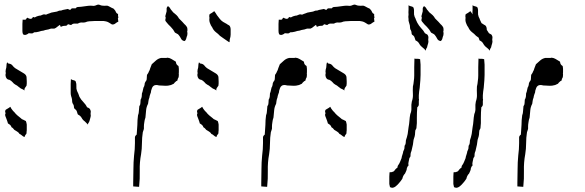

<svg xmlns="http://www.w3.org/2000/svg" viewBox="-20 -749 2614 858"><path d="M11.7 -470.7Q13.7 -468.8 15.6 -466.8Q16.6 -464.8 19.5 -464.8Q29.3 -463.9 35.2 -457Q41 -449.2 47.9 -444.3Q57.6 -438.5 67.4 -432.6Q77.1 -426.8 86.9 -420.9Q96.7 -415 98.6 -405.3Q99.6 -395.5 99.6 -385.7Q99.6 -381.8 99.6 -377.9Q99.6 -377 99.6 -376Q99.6 -371.1 98.6 -366.2Q95.7 -361.3 91.8 -356.4Q87.9 -350.6 89.8 -344.7Q85.9 -347.7 82 -349.6Q78.1 -351.6 73.2 -353.5Q67.4 -357.4 61.5 -362.3Q56.6 -367.2 49.8 -370.1Q41 -375 36.1 -381.8Q30.3 -388.7 21.5 -392.6Q17.6 -392.6 14.6 -394.5Q11.7 -395.5 9.8 -398.4Q5.9 -403.3 4.9 -410.2Q3.9 -416 5.9 -421.9Q4.9 -425.8 4.9 -429.7Q4.9 -434.6 5.9 -438.5Q8.8 -446.3 8.8 -454.1Q8.8 -462.9 11.7 -470.7ZM26.4 -271.5Q29.3 -264.6 34.2 -258.8Q38.1 -252.9 43.9 -248Q49.8 -240.2 57.6 -233.4Q65.4 -227.5 73.2 -220.7Q77.1 -215.8 84 -213.9Q89.8 -210.9 95.7 -208Q98.6 -200.2 99.6 -192.4Q99.6 -184.6 99.6 -176.8Q99.6 -171.9 99.6 -167Q99.6 -162.1 98.6 -158.2Q99.6 -151.4 94.7 -147.5Q90.8 -142.6 89.8 -136.7Q83 -138.7 78.1 -143.6Q73.2 -148.4 67.4 -150.4Q63.5 -157.2 56.6 -161.1Q50.8 -165 43.9 -168.9Q41 -172.9 38.1 -175.8Q35.2 -178.7 31.2 -180.7Q30.3 -186.5 25.4 -190.4Q21.5 -194.3 15.6 -197.3Q14.6 -202.1 12.7 -207Q10.7 -212.9 8.8 -217.8Q6.8 -223.6 3.9 -230.5Q2.9 -232.4 2.9 -235.4Q2.9 -239.3 4.9 -242.2Q3.9 -247.1 2.9 -251Q2.9 -254.9 5.9 -258.8Q10.7 -261.7 15.6 -264.6Q21.5 -267.6 25.4 -271.5Q26.4 -271.5 26.4 -271.5Q26.4 -271.5 26.4 -271.5Z M296.9 -395.5Q301.8 -391.6 308.6 -390.6Q315.4 -389.6 318.4 -384.8Q322.3 -374 321.3 -363.3Q320.3 -352.5 324.2 -342.8Q327.1 -335.9 330.1 -330.1Q333 -323.2 335 -316.4Q341.8 -303.7 352.5 -293Q363.3 -282.2 369.1 -269.5Q373 -268.6 376 -266.6Q379.9 -264.6 381.8 -261.7Q384.8 -256.8 385.7 -251Q385.7 -246.1 384.8 -240.2Q385.7 -236.3 385.7 -232.4Q385.7 -229.5 384.8 -226.6Q382.8 -218.8 380.9 -211.9Q379.9 -207 377 -202.1Q373 -198.2 373 -192.4Q370.1 -195.3 366.2 -199.2Q363.3 -203.1 359.4 -206.1Q349.6 -212.9 344.7 -222.7Q338.9 -232.4 328.1 -237.3Q325.2 -243.2 324.2 -249Q322.3 -255.9 317.4 -259.8Q310.5 -263.7 310.5 -270.5Q310.5 -277.3 307.6 -282.2Q303.7 -287.1 302.7 -293Q302.7 -298.8 301.8 -304.7Q300.8 -311.5 297.9 -319.3Q295.9 -326.2 295.9 -333Q295.9 -337.9 295.9 -342.8Q295.9 -347.7 295.9 -353.5Q295.9 -363.3 295.9 -374Q295.9 -384.8 296.9 -395.5Z M418 -728.5Q423.8 -728.5 429.7 -725.6Q434.6 -723.6 440.4 -723.6Q447.3 -722.7 454.1 -723.6Q460.9 -724.6 466.8 -720.7Q472.7 -716.8 479.5 -713.9Q487.3 -711.9 491.2 -706.1Q496.1 -701.2 498 -695.3Q501 -688.5 507.8 -686.5Q506.8 -681.6 507.8 -677.7Q508.8 -672.9 508.8 -668.9Q508.8 -668 507.8 -668Q507.8 -668 506.8 -668Q506.8 -664.1 507.8 -660.2Q508.8 -656.2 508.8 -652.3Q502 -649.4 496.1 -644.5Q489.3 -638.7 480.5 -639.6Q474.6 -643.6 467.8 -647.5Q461.9 -651.4 454.1 -653.3Q442.4 -656.2 430.7 -655.3Q418 -655.3 406.2 -655.3Q397.5 -654.3 387.7 -654.3Q378.9 -654.3 369.1 -652.3Q359.4 -647.5 348.6 -648.4Q336.9 -649.4 328.1 -643.6Q320.3 -643.6 312.5 -643.6Q304.7 -643.6 298.8 -637.7Q295.9 -636.7 291 -638.7Q287.1 -640.6 283.2 -640.6Q279.3 -632.8 270.5 -633.8Q260.7 -633.8 253.9 -629.9Q251 -627.9 250 -631.8Q249 -636.7 247.1 -637.7Q241.2 -633.8 235.4 -628.9Q230.5 -624 222.7 -621.1Q218.8 -621.1 213.9 -621.1Q209 -622.1 204.1 -620.1Q197.3 -617.2 189.5 -616.2Q181.6 -615.2 174.8 -612.3Q164.1 -611.3 153.3 -607.4Q142.6 -604.5 131.8 -604.5Q127.9 -599.6 121.1 -599.6Q114.3 -599.6 108.4 -600.6Q104.5 -596.7 96.7 -593.8Q94.7 -592.8 91.8 -592.8Q87.9 -592.8 83 -595.7Q80.1 -602.5 80.1 -610.4Q80.1 -618.2 80.1 -626Q80.1 -629.9 80.1 -634.8Q80.1 -638.7 80.1 -642.6Q81.1 -651.4 81.1 -659.2Q80.1 -662.1 84 -661.1Q87.9 -660.2 90.8 -661.1Q95.7 -660.2 97.7 -665Q98.6 -668.9 103.5 -669.9Q107.4 -666 114.3 -665Q121.1 -664.1 125 -668.9Q125 -672.9 128.9 -672.9Q131.8 -672.9 134.8 -670.9Q139.6 -673.8 144.5 -675.8Q149.4 -677.7 154.3 -678.7Q162.1 -678.7 168.9 -682.6Q176.8 -686.5 183.6 -683.6Q188.5 -683.6 192.4 -686.5Q196.3 -688.5 201.2 -689.5Q209 -693.4 217.8 -694.3Q226.6 -695.3 234.4 -697.3Q239.3 -699.2 244.1 -701.2Q249 -702.1 253.9 -702.1Q260.7 -705.1 268.6 -706.1Q275.4 -707 283.2 -709Q286.1 -708 289.1 -706.1Q292 -704.1 295.9 -706.1Q297.9 -711.9 305.7 -711.9Q312.5 -711.9 318.4 -711.9Q322.3 -717.8 329.1 -717.8Q335.9 -718.8 342.8 -718.8Q354.5 -720.7 364.3 -721.7Q375 -723.6 385.7 -723.6Q392.6 -722.7 399.4 -722.7Q406.2 -723.6 412.1 -726.6Q414.1 -726.6 415 -727.5Q416 -727.5 418 -728.5Z M701.2 -490.2Q707 -490.2 711.9 -490.2Q717.8 -490.2 723.6 -490.2Q726.6 -491.2 728.5 -491.2Q738.3 -490.2 746.1 -485.4Q755.9 -479.5 765.6 -473.6Q766.6 -468.8 767.6 -464.8Q769.5 -460 773.4 -457Q778.3 -455.1 778.3 -450.2Q779.3 -446.3 779.3 -441.4Q779.3 -439.5 779.3 -436.5Q779.3 -434.6 779.3 -431.6Q779.3 -430.7 779.3 -428.7Q779.3 -427.7 779.3 -426.8Q779.3 -426.8 779.3 -425.8Q778.3 -420.9 779.3 -415Q779.3 -410.2 778.3 -404.3Q776.4 -400.4 774.4 -396.5Q773.4 -392.6 772.5 -388.7Q766.6 -386.7 763.7 -382.8Q759.8 -379.9 756.8 -375Q751 -372.1 744.1 -369.1Q737.3 -367.2 730.5 -366.2Q720.7 -365.2 710 -366.2Q700.2 -367.2 690.4 -367.2Q684.6 -369.1 677.7 -369.1Q670.9 -369.1 666 -365.2Q661.1 -361.3 659.2 -355.5Q657.2 -349.6 655.3 -343.8Q655.3 -335.9 651.4 -328.1Q648.4 -320.3 647.5 -312.5Q644.5 -305.7 643.6 -298.8Q642.6 -292 641.6 -285.2Q633.8 -270.5 632.8 -254.9Q631.8 -239.3 629.9 -223.6Q626 -212.9 625 -203.1Q623 -192.4 623 -181.6Q624 -175.8 622.1 -169.9Q620.1 -164.1 618.2 -158.2Q614.3 -133.8 614.3 -108.4Q614.3 -84 610.4 -59.6Q603.5 -23.4 604.5 13.7Q605.5 49.8 601.6 85.9Q594.7 85.9 587.9 85Q582 85 575.2 84Q575.2 80.1 575.2 76.2Q575.2 72.3 575.2 68.4Q575.2 68.4 575.2 68.4Q575.2 68.4 575.2 68.4Q575.2 38.1 576.2 6.8Q576.2 -23.4 579.1 -53.7Q581.1 -68.4 582 -82Q583 -95.7 583 -109.4Q583 -112.3 583 -114.3Q583 -117.2 583 -120.1Q583 -127 583 -134.8Q583 -141.6 590.8 -147.5Q592.8 -168.9 593.8 -190.4Q593.8 -211.9 596.7 -233.4Q600.6 -243.2 600.6 -252.9Q601.6 -263.7 602.5 -274.4Q607.4 -280.3 607.4 -288.1Q607.4 -295.9 608.4 -303.7Q612.3 -309.6 613.3 -317.4Q614.3 -324.2 614.3 -332Q617.2 -337.9 618.2 -344.7Q620.1 -350.6 621.1 -357.4Q625 -363.3 626 -370.1Q626 -377.9 629.9 -383.8Q635.7 -389.6 635.7 -397.5Q636.7 -405.3 636.7 -413.1Q637.7 -417 640.6 -419.9Q643.6 -423.8 644.5 -427.7Q649.4 -435.5 651.4 -444.3Q654.3 -453.1 658.2 -461.9Q667 -469.7 676.8 -478.5Q686.5 -487.3 700.2 -490.2Q700.2 -490.2 700.2 -490.2Q700.2 -490.2 701.2 -490.2Z M869.1 -470.7Q871.1 -468.8 873 -466.8Q874 -464.8 877 -464.8Q886.7 -463.9 892.6 -457Q898.4 -449.2 905.3 -444.3Q915 -438.5 924.8 -432.6Q934.6 -426.8 944.3 -420.9Q954.1 -415 956.1 -405.3Q957 -395.5 957 -385.7Q957 -381.8 957 -377.9Q957 -377 957 -376Q957 -371.1 956.1 -366.2Q953.1 -361.3 949.2 -356.4Q945.3 -350.6 947.3 -344.7Q943.4 -347.7 939.5 -349.6Q935.5 -351.6 930.7 -353.5Q924.8 -357.4 918.9 -362.3Q914.1 -367.2 907.2 -370.1Q898.4 -375 893.6 -381.8Q887.7 -388.7 878.9 -392.6Q875 -392.6 872.1 -394.5Q869.1 -395.5 867.2 -398.4Q863.3 -403.3 862.3 -410.2Q861.3 -416 863.3 -421.9Q862.3 -425.8 862.3 -429.7Q862.3 -434.6 863.3 -438.5Q866.2 -446.3 866.2 -454.1Q866.2 -462.9 869.1 -470.7ZM883.8 -271.5Q886.7 -264.6 891.6 -258.8Q895.5 -252.9 901.4 -248Q907.2 -240.2 915 -233.4Q922.9 -227.5 930.7 -220.7Q934.6 -215.8 941.4 -213.9Q947.3 -210.9 953.1 -208Q956.1 -200.2 957 -192.4Q957 -184.6 957 -176.8Q957 -171.9 957 -167Q957 -162.1 956.1 -158.2Q957 -151.4 952.1 -147.5Q948.2 -142.6 947.3 -136.7Q940.4 -138.7 935.5 -143.6Q930.7 -148.4 924.8 -150.4Q920.9 -157.2 914.1 -161.1Q908.2 -165 901.4 -168.9Q898.4 -172.9 895.5 -175.8Q892.6 -178.7 888.7 -180.7Q887.7 -186.5 882.8 -190.4Q878.9 -194.3 873 -197.3Q872.1 -202.1 870.1 -207Q868.2 -212.9 866.2 -217.8Q864.3 -223.6 861.3 -230.5Q860.4 -232.4 860.4 -235.4Q860.4 -239.3 862.3 -242.2Q861.3 -247.1 860.4 -251Q860.4 -254.9 863.3 -258.8Q868.2 -261.7 873 -264.6Q878.9 -267.6 882.8 -271.5Q883.8 -271.5 883.8 -271.5Q883.8 -271.5 883.8 -271.5Z M730.5 -721.7Q737.3 -717.8 740.2 -711.9Q743.2 -706.1 748 -701.2Q752.9 -693.4 761.7 -687.5Q769.5 -681.6 775.4 -673.8Q778.3 -667 784.2 -662.1Q789.1 -657.2 794.9 -651.4Q798.8 -646.5 803.7 -641.6Q809.6 -636.7 813.5 -630.9Q817.4 -626 817.4 -620.1Q818.4 -613.3 816.4 -607.4Q818.4 -601.6 817.4 -596.7Q817.4 -590.8 814.5 -585Q813.5 -580.1 811.5 -574.2Q809.6 -568.4 804.7 -565.4Q793 -567.4 789.1 -576.2Q784.2 -585.9 778.3 -592.8Q775.4 -596.7 770.5 -598.6Q765.6 -600.6 761.7 -603.5Q754.9 -617.2 743.2 -628.9Q731.4 -639.6 721.7 -652.3Q717.8 -656.2 718.8 -661.1Q719.7 -665 720.7 -669.9Q718.8 -672.9 718.8 -676.8Q718.8 -678.7 719.7 -680.7Q721.7 -686.5 722.7 -691.4Q725.6 -698.2 724.6 -707Q723.6 -714.8 729.5 -720.7Q729.5 -721.7 730.5 -720.7Q730.5 -720.7 730.5 -721.7ZM937.5 -699.2Q944.3 -690.4 949.2 -681.6Q955.1 -672.9 961.9 -665Q967.8 -657.2 976.6 -651.4Q985.4 -646.5 994.1 -641.6Q997.1 -638.7 1002 -636.7Q1005.9 -634.8 1007.8 -630.9Q1010.7 -625 1010.7 -618.2Q1010.7 -611.3 1010.7 -604.5Q1010.7 -600.6 1010.7 -597.7Q1010.7 -595.7 1010.7 -594.7Q1010.7 -589.8 1009.8 -585Q1008.8 -579.1 1006.8 -573.2Q1005.9 -567.4 1005.9 -561.5Q1005.9 -561.5 1004.9 -560.5Q1002.9 -560.5 1001 -562.5Q997.1 -565.4 995.1 -566.4Q987.3 -572.3 979.5 -577.1Q970.7 -583 962.9 -588.9Q955.1 -597.7 944.3 -605.5Q933.6 -614.3 928.7 -626Q921.9 -634.8 918 -646.5Q914.1 -657.2 916 -668.9Q916 -668.9 916 -668.9Q916 -668.9 916 -668.9Q915 -672.9 915 -676.8Q915 -680.7 916 -684.6Q920.9 -688.5 926.8 -691.4Q932.6 -695.3 937.5 -699.2Z M1273.4 -490.2Q1279.3 -490.2 1284.2 -490.2Q1290 -490.2 1295.9 -490.2Q1298.8 -491.2 1300.8 -491.2Q1310.5 -490.2 1318.4 -485.4Q1328.1 -479.5 1337.9 -473.6Q1338.9 -468.8 1339.8 -464.8Q1341.8 -460 1345.7 -457Q1350.6 -455.1 1350.6 -450.2Q1351.6 -446.3 1351.6 -441.4Q1351.6 -439.5 1351.6 -436.5Q1351.6 -434.6 1351.6 -431.6Q1351.6 -430.7 1351.6 -428.7Q1351.6 -427.7 1351.6 -426.8Q1351.6 -426.8 1351.6 -425.8Q1350.6 -420.9 1351.6 -415Q1351.6 -410.2 1350.6 -404.3Q1348.6 -400.4 1346.7 -396.5Q1345.7 -392.6 1344.7 -388.7Q1338.9 -386.7 1335.9 -382.8Q1332 -379.9 1329.1 -375Q1323.2 -372.1 1316.4 -369.1Q1309.6 -367.2 1302.7 -366.2Q1293 -365.2 1282.2 -366.2Q1272.5 -367.2 1262.7 -367.2Q1256.8 -369.1 1250 -369.1Q1243.2 -369.1 1238.3 -365.2Q1233.4 -361.3 1231.4 -355.5Q1229.5 -349.6 1227.5 -343.8Q1227.5 -335.9 1223.6 -328.1Q1220.7 -320.3 1219.7 -312.5Q1216.8 -305.7 1215.8 -298.8Q1214.8 -292 1213.9 -285.2Q1206.1 -270.5 1205.1 -254.9Q1204.1 -239.3 1202.1 -223.6Q1198.2 -212.9 1197.3 -203.1Q1195.3 -192.4 1195.3 -181.6Q1196.3 -175.8 1194.3 -169.9Q1192.4 -164.1 1190.4 -158.2Q1186.5 -133.8 1186.5 -108.4Q1186.5 -84 1182.6 -59.6Q1175.8 -23.4 1176.8 13.7Q1177.7 49.8 1173.8 85.9Q1167 85.9 1160.2 85Q1154.3 85 1147.5 84Q1147.5 80.1 1147.5 76.2Q1147.5 72.3 1147.5 68.4Q1147.5 68.4 1147.5 68.4Q1147.5 68.4 1147.5 68.4Q1147.5 38.1 1148.4 6.8Q1148.4 -23.4 1151.4 -53.7Q1153.3 -68.4 1154.3 -82Q1155.3 -95.7 1155.3 -109.4Q1155.3 -112.3 1155.3 -114.3Q1155.3 -117.2 1155.3 -120.1Q1155.3 -127 1155.3 -134.8Q1155.3 -141.6 1163.1 -147.5Q1165 -168.9 1166 -190.4Q1166 -211.9 1168.9 -233.4Q1172.9 -243.2 1172.9 -252.9Q1173.8 -263.7 1174.8 -274.4Q1179.7 -280.3 1179.7 -288.1Q1179.7 -295.9 1180.7 -303.7Q1184.6 -309.6 1185.5 -317.4Q1186.5 -324.2 1186.5 -332Q1189.5 -337.9 1190.4 -344.7Q1192.4 -350.6 1193.4 -357.4Q1197.3 -363.3 1198.2 -370.1Q1198.2 -377.9 1202.1 -383.8Q1208 -389.6 1208 -397.5Q1209 -405.3 1209 -413.1Q1210 -417 1212.9 -419.9Q1215.8 -423.8 1216.8 -427.7Q1221.7 -435.5 1223.6 -444.3Q1226.6 -453.1 1230.5 -461.9Q1239.3 -469.7 1249 -478.5Q1258.8 -487.3 1272.5 -490.2Q1272.5 -490.2 1272.5 -490.2Q1272.5 -490.2 1273.4 -490.2Z M1441.4 -470.7Q1443.4 -468.8 1445.3 -466.8Q1446.3 -464.8 1449.2 -464.8Q1459 -463.9 1464.8 -457Q1470.7 -449.2 1477.5 -444.3Q1487.3 -438.5 1497.1 -432.6Q1506.8 -426.8 1516.6 -420.9Q1526.4 -415 1528.3 -405.3Q1529.3 -395.5 1529.3 -385.7Q1529.3 -381.8 1529.3 -377.9Q1529.3 -377 1529.3 -376Q1529.3 -371.1 1528.3 -366.2Q1525.4 -361.3 1521.5 -356.4Q1517.6 -350.6 1519.5 -344.7Q1515.6 -347.7 1511.7 -349.6Q1507.8 -351.6 1502.9 -353.5Q1497.1 -357.4 1491.2 -362.3Q1486.3 -367.2 1479.5 -370.1Q1470.7 -375 1465.8 -381.8Q1460 -388.7 1451.2 -392.6Q1447.3 -392.6 1444.3 -394.5Q1441.4 -395.5 1439.5 -398.4Q1435.5 -403.3 1434.6 -410.2Q1433.6 -416 1435.5 -421.9Q1434.6 -425.8 1434.6 -429.7Q1434.6 -434.6 1435.5 -438.5Q1438.5 -446.3 1438.5 -454.1Q1438.5 -462.9 1441.4 -470.7ZM1456.1 -271.5Q1459 -264.6 1463.9 -258.8Q1467.8 -252.9 1473.6 -248Q1479.5 -240.2 1487.3 -233.4Q1495.1 -227.5 1502.9 -220.7Q1506.8 -215.8 1513.7 -213.9Q1519.5 -210.9 1525.4 -208Q1528.3 -200.2 1529.3 -192.4Q1529.3 -184.6 1529.3 -176.8Q1529.3 -171.9 1529.3 -167Q1529.3 -162.1 1528.3 -158.2Q1529.3 -151.4 1524.4 -147.5Q1520.5 -142.6 1519.5 -136.7Q1512.7 -138.7 1507.8 -143.6Q1502.9 -148.4 1497.1 -150.4Q1493.2 -157.2 1486.3 -161.1Q1480.5 -165 1473.6 -168.9Q1470.7 -172.9 1467.8 -175.8Q1464.8 -178.7 1460.9 -180.7Q1460 -186.5 1455.1 -190.4Q1451.2 -194.3 1445.3 -197.3Q1444.3 -202.1 1442.4 -207Q1440.4 -212.9 1438.5 -217.8Q1436.5 -223.6 1433.6 -230.5Q1432.6 -232.4 1432.6 -235.4Q1432.6 -239.3 1434.6 -242.2Q1433.6 -247.1 1432.6 -251Q1432.6 -254.9 1435.5 -258.8Q1440.4 -261.7 1445.3 -264.6Q1451.2 -267.6 1455.1 -271.5Q1456.1 -271.5 1456.1 -271.5Q1456.1 -271.5 1456.1 -271.5Z M1562.5 -728.5Q1568.4 -728.5 1574.2 -725.6Q1579.1 -723.6 1585 -723.6Q1591.8 -722.7 1598.6 -723.6Q1605.5 -724.6 1611.3 -720.7Q1617.2 -716.8 1624 -713.9Q1631.8 -711.9 1635.7 -706.1Q1640.6 -701.2 1642.6 -695.3Q1645.5 -688.5 1652.3 -686.5Q1651.4 -681.6 1652.3 -677.7Q1653.3 -672.9 1653.3 -668.9Q1653.3 -668 1652.3 -668Q1652.3 -668 1651.4 -668Q1651.4 -664.1 1652.3 -660.2Q1653.3 -656.2 1653.3 -652.3Q1646.5 -649.4 1640.6 -644.5Q1633.8 -638.7 1625 -639.6Q1619.1 -643.6 1612.3 -647.5Q1606.4 -651.4 1598.6 -653.3Q1586.9 -656.2 1575.2 -655.3Q1562.5 -655.3 1550.8 -655.3Q1542 -654.3 1532.2 -654.3Q1523.4 -654.3 1513.7 -652.3Q1503.9 -647.5 1493.2 -648.4Q1481.4 -649.4 1472.7 -643.6Q1464.8 -643.6 1457 -643.6Q1449.2 -643.6 1443.4 -637.7Q1440.4 -636.7 1435.5 -638.7Q1431.6 -640.6 1427.7 -640.6Q1423.8 -632.8 1415 -633.8Q1405.3 -633.8 1398.4 -629.9Q1395.5 -627.9 1394.5 -631.8Q1393.6 -636.7 1391.6 -637.7Q1385.7 -633.8 1379.9 -628.9Q1375 -624 1367.2 -621.1Q1363.3 -621.1 1358.4 -621.1Q1353.5 -622.1 1348.6 -620.1Q1341.8 -617.2 1334 -616.2Q1326.2 -615.2 1319.3 -612.3Q1308.6 -611.3 1297.9 -607.4Q1287.1 -604.5 1276.4 -604.5Q1272.5 -599.6 1265.6 -599.6Q1258.8 -599.6 1252.9 -600.6Q1249 -596.7 1241.2 -593.8Q1239.3 -592.8 1236.3 -592.8Q1232.4 -592.8 1227.5 -595.7Q1224.6 -602.5 1224.6 -610.4Q1224.6 -618.2 1224.6 -626Q1224.6 -629.9 1224.6 -634.8Q1224.6 -638.7 1224.6 -642.6Q1225.6 -651.4 1225.6 -659.2Q1224.6 -662.1 1228.5 -661.1Q1232.4 -660.2 1235.4 -661.1Q1240.2 -660.2 1242.2 -665Q1243.2 -668.9 1248 -669.9Q1252 -666 1258.8 -665Q1265.6 -664.1 1269.5 -668.9Q1269.5 -672.9 1273.4 -672.9Q1276.4 -672.9 1279.3 -670.9Q1284.2 -673.8 1289.1 -675.8Q1293.9 -677.7 1298.8 -678.7Q1306.6 -678.7 1313.5 -682.6Q1321.3 -686.5 1328.1 -683.6Q1333 -683.6 1336.9 -686.5Q1340.8 -688.5 1345.7 -689.5Q1353.5 -693.4 1362.3 -694.3Q1371.1 -695.3 1378.9 -697.3Q1383.8 -699.2 1388.7 -701.2Q1393.6 -702.1 1398.4 -702.1Q1405.3 -705.1 1413.1 -706.1Q1419.9 -707 1427.7 -709Q1430.7 -708 1433.6 -706.1Q1436.5 -704.1 1440.4 -706.1Q1442.4 -711.9 1450.2 -711.9Q1457 -711.9 1462.9 -711.9Q1466.8 -717.8 1473.6 -717.8Q1480.5 -718.8 1487.3 -718.8Q1499 -720.7 1508.8 -721.7Q1519.5 -723.6 1530.3 -723.6Q1537.1 -722.7 1543.9 -722.7Q1550.8 -723.6 1556.6 -726.6Q1558.6 -726.6 1559.6 -727.5Q1560.5 -727.5 1562.5 -728.5Z M1832 -487.3Q1837.9 -485.4 1844.7 -486.3Q1851.6 -486.3 1857.4 -484.4Q1858.4 -472.7 1859.4 -460Q1859.4 -448.2 1859.4 -436.5Q1859.4 -424.8 1859.4 -414.1Q1858.4 -402.3 1858.4 -390.6Q1857.4 -374 1855.5 -356.4Q1852.5 -339.8 1851.6 -323.2Q1851.6 -322.3 1851.6 -322.3Q1851.6 -322.3 1851.6 -322.3Q1851.6 -322.3 1851.6 -321.3Q1851.6 -321.3 1851.6 -321.3Q1851.6 -318.4 1851.6 -315.4Q1851.6 -312.5 1851.6 -308.6Q1851.6 -306.6 1852.5 -303.7Q1852.5 -300.8 1851.6 -297.9Q1851.6 -290 1851.6 -282.2Q1851.6 -275.4 1844.7 -269.5Q1842.8 -246.1 1842.8 -222.7Q1843.8 -198.2 1840.8 -175.8Q1837.9 -170.9 1835.9 -166Q1835 -161.1 1835 -156.2Q1835 -147.5 1833 -139.6Q1830.1 -131.8 1828.1 -124Q1827.1 -113.3 1825.2 -102.5Q1823.2 -91.8 1820.3 -81.1Q1819.3 -74.2 1816.4 -68.4Q1814.5 -62.5 1814.5 -55.7Q1815.4 -50.8 1812.5 -46.9Q1808.6 -43 1808.6 -38.1Q1807.6 -31.2 1805.7 -24.4Q1803.7 -17.6 1805.7 -9.8Q1803.7 -6.8 1800.8 -3.9Q1798.8 0 1797.9 3.9Q1797.9 9.8 1794.9 15.6Q1792 21.5 1790 26.4Q1785.2 31.2 1782.2 37.1Q1779.3 43 1778.3 48.8Q1772.5 58.6 1764.6 67.4Q1757.8 76.2 1748 84Q1743.2 87.9 1736.3 89.8Q1733.4 89.8 1731.4 89.8Q1726.6 89.8 1722.7 86.9Q1720.7 80.1 1719.7 73.2Q1719.7 65.4 1719.7 58.6Q1719.7 54.7 1719.7 50.8Q1719.7 44.9 1719.7 40Q1720.7 31.2 1720.7 22.5Q1720.7 19.5 1724.6 20.5Q1728.5 21.5 1731.4 19.5Q1739.3 18.6 1743.2 12.7Q1747.1 6.8 1752 2.9Q1756.8 1 1756.8 -2.9Q1755.9 -6.8 1758.8 -9.8Q1764.6 -17.6 1767.6 -25.4Q1771.5 -34.2 1774.4 -42Q1775.4 -49.8 1778.3 -57.6Q1781.2 -65.4 1782.2 -73.2Q1785.2 -78.1 1787.1 -85Q1788.1 -90.8 1788.1 -97.7Q1792 -102.5 1793 -109.4Q1793.9 -115.2 1793.9 -122.1Q1798.8 -135.7 1801.8 -150.4Q1803.7 -165 1805.7 -179.7Q1808.6 -194.3 1809.6 -209Q1810.5 -224.6 1813.5 -239.3Q1819.3 -252.9 1818.4 -266.6Q1817.4 -281.2 1820.3 -294.9Q1826.2 -311.5 1825.2 -328.1Q1824.2 -345.7 1825.2 -362.3Q1828.1 -374 1829.1 -386.7Q1831.1 -399.4 1831.1 -412.1Q1831.1 -430.7 1831.1 -449.2Q1831.1 -467.8 1832 -486.3Q1832 -486.3 1832 -487.3Q1832 -487.3 1832 -487.3ZM1805.7 -725.6Q1810.5 -721.7 1817.4 -720.7Q1824.2 -719.7 1828.1 -714.8Q1831.1 -705.1 1830.1 -694.3Q1829.1 -683.6 1833 -673.8Q1836.9 -667 1838.9 -660.2Q1841.8 -653.3 1844.7 -647.5Q1851.6 -634.8 1861.3 -624Q1872.1 -613.3 1878.9 -600.6Q1881.8 -598.6 1885.7 -596.7Q1889.6 -595.7 1891.6 -591.8Q1894.5 -586.9 1894.5 -582Q1894.5 -576.2 1893.6 -571.3Q1894.5 -567.4 1894.5 -563.5Q1894.5 -559.6 1893.6 -556.6Q1891.6 -549.8 1889.6 -543Q1889.6 -537.1 1885.7 -533.2Q1882.8 -528.3 1882.8 -522.5Q1878.9 -526.4 1876 -530.3Q1872.1 -533.2 1869.1 -536.1Q1859.4 -543 1853.5 -553.7Q1848.6 -563.5 1836.9 -568.4Q1835 -573.2 1833 -580.1Q1832 -585.9 1826.2 -590.8Q1819.3 -593.8 1819.3 -600.6Q1819.3 -607.4 1816.4 -613.3Q1812.5 -618.2 1812.5 -624Q1811.5 -629.9 1811.5 -635.7Q1809.6 -642.6 1807.6 -649.4Q1804.7 -656.2 1805.7 -664.1Q1804.7 -668.9 1804.7 -673.8Q1804.7 -678.7 1805.7 -683.6Q1804.7 -694.3 1805.7 -705.1Q1805.7 -714.8 1805.7 -725.6Z M2118.2 -487.3Q2124 -485.4 2130.9 -486.3Q2137.7 -486.3 2143.6 -484.4Q2144.5 -472.7 2145.5 -460Q2145.5 -448.2 2145.5 -436.5Q2145.5 -424.8 2145.5 -414.1Q2144.5 -402.3 2144.5 -390.6Q2143.6 -374 2141.6 -356.4Q2138.7 -339.8 2137.7 -323.2Q2137.7 -322.3 2137.7 -322.3Q2137.7 -322.3 2137.7 -322.3Q2137.7 -322.3 2137.7 -321.3Q2137.7 -321.3 2137.7 -321.3Q2137.7 -318.4 2137.7 -315.4Q2137.7 -312.5 2137.7 -308.6Q2137.7 -306.6 2138.7 -303.7Q2138.7 -300.8 2137.7 -297.9Q2137.7 -290 2137.7 -282.2Q2137.7 -275.4 2130.9 -269.5Q2128.9 -246.1 2128.9 -222.7Q2129.9 -198.2 2127 -175.8Q2124 -170.9 2122.1 -166Q2121.1 -161.1 2121.1 -156.2Q2121.1 -147.5 2119.1 -139.6Q2116.2 -131.8 2114.3 -124Q2113.3 -113.3 2111.3 -102.5Q2109.4 -91.8 2106.4 -81.1Q2105.5 -74.2 2102.5 -68.4Q2100.6 -62.5 2100.6 -55.7Q2101.6 -50.8 2098.6 -46.9Q2094.7 -43 2094.7 -38.1Q2093.8 -31.2 2091.8 -24.4Q2089.8 -17.6 2091.8 -9.8Q2089.8 -6.8 2086.9 -3.9Q2085 0 2084 3.9Q2084 9.8 2081.1 15.6Q2078.1 21.5 2076.2 26.4Q2071.3 31.2 2068.4 37.1Q2065.4 43 2064.5 48.8Q2058.6 58.6 2050.8 67.4Q2043.9 76.2 2034.2 84Q2029.3 87.9 2022.5 89.8Q2019.5 89.8 2017.6 89.8Q2012.7 89.8 2008.8 86.9Q2006.8 80.1 2005.9 73.2Q2005.9 65.4 2005.9 58.6Q2005.9 54.7 2005.9 50.8Q2005.9 44.9 2005.9 40Q2006.8 31.2 2006.8 22.5Q2006.8 19.5 2010.7 20.5Q2014.6 21.5 2017.6 19.5Q2025.4 18.6 2029.3 12.7Q2033.2 6.8 2038.1 2.9Q2043 1 2043 -2.9Q2042 -6.8 2044.9 -9.8Q2050.8 -17.6 2053.7 -25.4Q2057.6 -34.2 2060.5 -42Q2061.5 -49.8 2064.5 -57.6Q2067.4 -65.4 2068.4 -73.2Q2071.3 -78.1 2073.2 -85Q2074.2 -90.8 2074.2 -97.7Q2078.1 -102.5 2079.1 -109.4Q2080.1 -115.2 2080.1 -122.1Q2085 -135.7 2087.9 -150.4Q2089.8 -165 2091.8 -179.7Q2094.7 -194.3 2095.7 -209Q2096.7 -224.6 2099.6 -239.3Q2105.5 -252.9 2104.5 -266.6Q2103.5 -281.2 2106.4 -294.9Q2112.3 -311.5 2111.3 -328.1Q2110.4 -345.7 2111.3 -362.3Q2114.3 -374 2115.2 -386.7Q2117.2 -399.4 2117.2 -412.1Q2117.2 -430.7 2117.2 -449.2Q2117.2 -467.8 2118.2 -486.3Q2118.2 -486.3 2118.2 -487.3Q2118.2 -487.3 2118.2 -487.3ZM2091.8 -725.6Q2096.7 -721.7 2103.5 -720.7Q2110.4 -719.7 2114.3 -714.8Q2117.2 -705.1 2116.2 -694.3Q2115.2 -683.6 2119.1 -673.8Q2123 -667 2125 -660.2Q2127.9 -653.3 2130.9 -647.5Q2137.7 -634.8 2147.5 -624Q2158.2 -613.3 2165 -600.6Q2168 -598.6 2171.9 -596.7Q2175.8 -595.7 2177.7 -591.8Q2180.7 -586.9 2180.7 -582Q2180.7 -576.2 2179.7 -571.3Q2180.7 -567.4 2180.7 -563.5Q2180.7 -559.6 2179.7 -556.6Q2177.7 -549.8 2175.8 -543Q2175.8 -537.1 2171.9 -533.2Q2168.9 -528.3 2168.9 -522.5Q2165 -526.4 2162.1 -530.3Q2158.2 -533.2 2155.3 -536.1Q2145.5 -543 2139.6 -553.7Q2134.8 -563.5 2123 -568.4Q2121.1 -573.2 2119.1 -580.1Q2118.2 -585.9 2112.3 -590.8Q2105.5 -593.8 2105.5 -600.6Q2105.5 -607.4 2102.5 -613.3Q2098.6 -618.2 2098.6 -624Q2097.7 -629.9 2097.7 -635.7Q2095.7 -642.6 2093.8 -649.4Q2090.8 -656.2 2091.8 -664.1Q2090.8 -668.9 2090.8 -673.8Q2090.8 -678.7 2091.8 -683.6Q2090.8 -694.3 2091.8 -705.1Q2091.8 -714.8 2091.8 -725.6Z M1875 -721.7Q1881.8 -717.8 1884.8 -711.9Q1887.7 -706.1 1892.6 -701.2Q1897.5 -693.4 1906.2 -687.5Q1914.1 -681.6 1919.9 -673.8Q1922.9 -667 1928.7 -662.1Q1933.6 -657.2 1939.5 -651.4Q1943.4 -646.5 1948.2 -641.6Q1954.1 -636.7 1958 -630.9Q1961.9 -626 1961.9 -620.1Q1962.9 -613.3 1960.9 -607.4Q1962.9 -601.6 1961.9 -596.7Q1961.9 -590.8 1959 -585Q1958 -580.1 1956.1 -574.2Q1954.1 -568.4 1949.2 -565.4Q1937.5 -567.4 1933.6 -576.2Q1928.7 -585.9 1922.9 -592.8Q1919.9 -596.7 1915 -598.6Q1910.2 -600.6 1906.2 -603.5Q1899.4 -617.2 1887.7 -628.9Q1876 -639.6 1866.2 -652.3Q1862.3 -656.2 1863.3 -661.1Q1864.3 -665 1865.2 -669.9Q1863.3 -672.9 1863.3 -676.8Q1863.3 -678.7 1864.3 -680.7Q1866.2 -686.5 1867.2 -691.4Q1870.1 -698.2 1869.1 -707Q1868.2 -714.8 1874 -720.7Q1874 -721.7 1875 -720.7Q1875 -720.7 1875 -721.7ZM2082 -699.2Q2088.9 -690.4 2093.8 -681.6Q2099.6 -672.9 2106.4 -665Q2112.3 -657.2 2121.1 -651.4Q2129.9 -646.5 2138.7 -641.6Q2141.6 -638.7 2146.5 -636.7Q2150.4 -634.8 2152.3 -630.9Q2155.3 -625 2155.3 -618.2Q2155.3 -611.3 2155.3 -604.5Q2155.3 -600.6 2155.3 -597.7Q2155.3 -595.7 2155.3 -594.7Q2155.3 -589.8 2154.3 -585Q2153.3 -579.1 2151.4 -573.2Q2150.4 -567.4 2150.4 -561.5Q2150.4 -561.5 2149.4 -560.5Q2147.5 -560.5 2145.5 -562.5Q2141.6 -565.4 2139.6 -566.4Q2131.8 -572.3 2124 -577.1Q2115.2 -583 2107.4 -588.9Q2099.6 -597.7 2088.9 -605.5Q2078.1 -614.3 2073.2 -626Q2066.4 -634.8 2062.5 -646.5Q2058.6 -657.2 2060.5 -668.9Q2060.5 -668.9 2060.5 -668.9Q2060.5 -668.9 2060.5 -668.9Q2059.6 -672.9 2059.6 -676.8Q2059.6 -680.7 2060.5 -684.6Q2065.4 -688.5 2071.3 -691.4Q2077.1 -695.3 2082 -699.2Z M2418 -490.2Q2423.8 -490.2 2428.7 -490.2Q2434.6 -490.2 2440.4 -490.2Q2443.4 -491.2 2445.3 -491.2Q2455.1 -490.2 2462.9 -485.4Q2472.7 -479.5 2482.4 -473.6Q2483.4 -468.8 2484.4 -464.8Q2486.3 -460 2490.2 -457Q2495.1 -455.1 2495.1 -450.2Q2496.1 -446.3 2496.1 -441.4Q2496.1 -439.5 2496.1 -436.5Q2496.1 -434.6 2496.1 -431.6Q2496.1 -430.7 2496.1 -428.7Q2496.1 -427.7 2496.1 -426.8Q2496.1 -426.8 2496.1 -425.8Q2495.1 -420.9 2496.1 -415Q2496.1 -410.2 2495.1 -404.3Q2493.2 -400.4 2491.2 -396.5Q2490.2 -392.6 2489.3 -388.7Q2483.4 -386.7 2480.5 -382.8Q2476.6 -379.9 2473.6 -375Q2467.8 -372.1 2460.9 -369.1Q2454.1 -367.2 2447.3 -366.2Q2437.5 -365.2 2426.8 -366.2Q2417 -367.2 2407.2 -367.2Q2401.4 -369.1 2394.5 -369.1Q2387.7 -369.1 2382.8 -365.2Q2377.9 -361.3 2376 -355.5Q2374 -349.6 2372.1 -343.8Q2372.1 -335.9 2368.2 -328.1Q2365.2 -320.3 2364.3 -312.5Q2361.3 -305.7 2360.4 -298.8Q2359.4 -292 2358.4 -285.2Q2350.6 -270.5 2349.6 -254.9Q2348.6 -239.3 2346.7 -223.6Q2342.8 -212.9 2341.8 -203.1Q2339.8 -192.4 2339.8 -181.6Q2340.8 -175.8 2338.9 -169.9Q2336.9 -164.1 2335 -158.2Q2331.1 -133.8 2331.1 -108.4Q2331.1 -84 2327.1 -59.6Q2320.3 -23.4 2321.3 13.7Q2322.3 49.8 2318.4 85.9Q2311.5 85.9 2304.7 85Q2298.8 85 2292 84Q2292 80.1 2292 76.2Q2292 72.3 2292 68.4Q2292 68.4 2292 68.4Q2292 68.4 2292 68.4Q2292 38.1 2293 6.8Q2293 -23.4 2295.9 -53.7Q2297.9 -68.4 2298.8 -82Q2299.8 -95.7 2299.8 -109.4Q2299.8 -112.3 2299.8 -114.3Q2299.8 -117.2 2299.8 -120.1Q2299.8 -127 2299.8 -134.8Q2299.8 -141.6 2307.6 -147.5Q2309.6 -168.9 2310.5 -190.4Q2310.5 -211.9 2313.5 -233.4Q2317.4 -243.2 2317.4 -252.9Q2318.4 -263.7 2319.3 -274.4Q2324.2 -280.3 2324.2 -288.1Q2324.2 -295.9 2325.2 -303.7Q2329.1 -309.6 2330.1 -317.4Q2331.1 -324.2 2331.1 -332Q2334 -337.9 2335 -344.7Q2336.9 -350.6 2337.9 -357.4Q2341.8 -363.3 2342.8 -370.1Q2342.8 -377.9 2346.7 -383.8Q2352.5 -389.6 2352.5 -397.5Q2353.5 -405.3 2353.5 -413.1Q2354.5 -417 2357.4 -419.9Q2360.4 -423.8 2361.3 -427.7Q2366.2 -435.5 2368.2 -444.3Q2371.1 -453.1 2375 -461.9Q2383.8 -469.7 2393.6 -478.5Q2403.3 -487.3 2417 -490.2Q2417 -490.2 2417 -490.2Q2417 -490.2 2418 -490.2Z"/></svg>

Font: YzWr
Style: Regular
Weight: 400
Version: Version 1.0